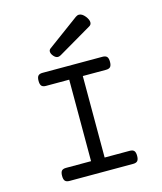

<svg xmlns="http://www.w3.org/2000/svg" viewBox="-121 -911 842 999"><g transform="rotate(-15 300.0 -411.5)"><path d="M237.8 -638.7Q226.1 -638.7 215.3 -650.9Q203.6 -664.1 203.6 -676.3Q203.6 -685.5 211.4 -691.4L381.3 -816.4Q390.1 -822.8 399.4 -822.8Q416 -822.8 432.1 -802.7Q446.8 -783.7 446.8 -769.5Q446.8 -756.8 436 -750.5L253.4 -643.6Q244.6 -638.7 237.8 -638.7ZM502 -35.2Q502 -16.1 494.9 -8.1Q487.8 0 471.2 0H128.4Q111.8 0 104.7 -8.1Q97.7 -16.1 97.7 -35.2Q97.7 -54.2 104.7 -62.3Q111.8 -70.3 128.4 -70.3H263.2V-509.3H138.2Q121.6 -509.3 114.5 -517.3Q107.4 -525.4 107.4 -544.4Q107.4 -563.5 114.5 -571.5Q121.6 -579.6 138.2 -579.6H461.4Q478 -579.6 485.1 -571.5Q492.2 -563.5 492.2 -544.4Q492.2 -525.4 485.1 -517.3Q478 -509.3 461.4 -509.3H336.4V-70.3H471.2Q487.8 -70.3 494.9 -62.3Q502 -54.2 502 -35.2Z"/></g></svg>

Font: Courier Prime Sans
Style: Regular
Weight: 400
Designer: Alan Dague-Greene
Foundry: Quote-Unquote Apps
Version: Version 3.020